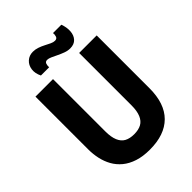

<svg xmlns="http://www.w3.org/2000/svg" viewBox="-246 -965 1091 1091"><g transform="rotate(-45 299.5 -419.0)"><path d="M301 13Q246 13 204.5 -0.5Q163 -14 134 -38Q105 -62 87.5 -93.5Q70 -125 62 -161.5Q54 -198 54 -236V-660H195V-239Q195 -194 207 -165.5Q219 -137 242 -124.5Q265 -112 300 -112Q335 -112 358 -124.5Q381 -137 393 -165.5Q405 -194 405 -239V-660H546V-236Q546 -113 483 -50Q420 13 301 13ZM388 -714Q368 -714 348 -721.5Q328 -729 309.5 -738Q291 -747 275.5 -754Q260 -761 249 -761Q234 -761 230 -748.5Q226 -736 227 -723H161Q145 -755 149 -784.5Q153 -814 173.5 -832.5Q194 -851 224 -851Q243 -851 262 -844.5Q281 -838 298 -829Q315 -820 330 -813Q345 -806 357 -806Q373 -806 377.5 -819Q382 -832 380 -845H447Q459 -813 457 -782.5Q455 -752 437.5 -733Q420 -714 388 -714Z"/></g></svg>

Font: Bricolage Grotesque 36pt SemiCondensed
Style: Bold
Weight: 700
Width: 4
Designer: Mathieu Triay
Foundry: Atelier Triay
Version: Version 1.001;gftools[0.9.33.dev8+g029e19f]